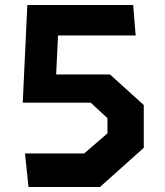

<svg xmlns="http://www.w3.org/2000/svg" viewBox="-20 -750 660 770"><path d="M80.2 -134.6H317.8L410.9 -215.2V-276.2L343.8 -338.2H71.2L89.6 -730H514L524 -607.9H190.8L214.7 -649.8L203 -406.8L183.5 -451.4H421.1L556.6 -328.7V-157.3L380.8 0H94.3Z"/></svg>

Font: Monaspace Krypton Var ExLight
Style: Regular
Weight: 200
Designer: Riley Cran and the Lettermatic Team
Version: Version 1.200 (Monaspace Krypton Var)